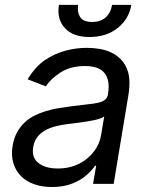

<svg xmlns="http://www.w3.org/2000/svg" viewBox="-20 -747 604 780"><path d="M31.2 -154.8Q36.6 -186.1 49.2 -209.2Q61.8 -232.2 79.7 -249.1Q97.7 -266 120 -277.2Q142.4 -288.4 167.1 -295.8Q191.8 -303.3 218 -307.7Q244.3 -312.1 269.9 -315.3Q307.9 -320.3 334.9 -323Q361.9 -325.6 379.8 -329.9Q397.7 -334.2 407.1 -342Q416.5 -349.8 419 -365.1V-367.9Q427.6 -420.1 405.2 -449.4Q382.8 -478.7 325.3 -478.7Q265.6 -478.7 225.5 -452.4Q185.4 -426.1 166.2 -396.3L92.3 -424.7Q107.2 -449.6 124.5 -469.1Q141.7 -488.6 161.9 -502.5Q182.2 -516.3 203.7 -525.9Q225.1 -535.5 246.8 -541.4Q268.5 -547.2 290.1 -549.9Q311.8 -552.6 332.4 -552.6Q358.7 -552.6 383.9 -548.5Q409.1 -544.4 431.1 -534.1Q453.1 -523.8 470.3 -506.6Q487.6 -489.3 497.5 -463.1Q512.1 -422.9 501.4 -359.4L441.8 0H358L370.7 -73.9H366.5Q360.4 -65 351.9 -55.6Q343.4 -46.2 332 -35.9Q308.9 -15.3 273.4 -1.2Q237.9 12.8 190.3 12.8Q151.6 12.8 119.5 1.6Q87.4 -9.6 65.7 -31.1Q44 -52.6 34.4 -83.8Q24.9 -115.1 31.2 -154.8ZM136 -84.9Q164.4 -62.5 214.5 -62.5Q263.5 -62.5 301.8 -82Q320.7 -91.6 335.8 -104.6Q350.9 -117.5 362.2 -132.5Q373.6 -147.4 380.7 -163.9Q387.8 -180.4 390.6 -197.4L403.4 -274.1Q399.1 -269.9 388.8 -266.2Q378.6 -262.4 364.9 -259.4Q351.2 -256.4 335.6 -253.9Q320 -251.4 304.9 -249.3Q289.8 -247.2 276.5 -245.6Q263.1 -244 254.3 -242.9Q229 -239.7 205.8 -233.8Q182.5 -228 163.7 -217.5Q144.9 -207 132.1 -190.9Q119.3 -174.7 115.1 -150.6Q107.6 -106.9 136 -84.9ZM219.5 -727.3H297.6Q292.6 -699.6 305 -678.6Q317.5 -657.7 354.4 -657.7Q387.8 -657.7 408.7 -675.8Q429.7 -693.9 435.4 -727.3H513.5Q503.9 -669.7 458.1 -633.2Q411.9 -596.6 343.8 -596.6Q276.6 -596.6 243.3 -633.2Q209.9 -669.7 219.5 -727.3Z"/></svg>

Font: Inter P
Style: Italic
Weight: 400
Italic angle: -9.40001°
Designer: Rasmus Andersson
Foundry: rsms
Version: Version 3.018;git-588b23468